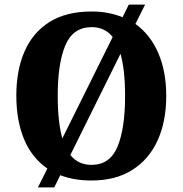

<svg xmlns="http://www.w3.org/2000/svg" viewBox="-20 -775 794 835"><path d="M186 -42Q118 -89 84.5 -170Q51 -251 51 -359Q51 -470 87 -552Q123 -634 195.5 -679.5Q268 -725 379 -725Q417 -725 450.5 -718.5Q484 -712 513 -700L540 -755H611L569 -671Q634 -624 668.5 -544Q703 -464 703 -358Q703 -247 665.5 -164.5Q628 -82 555.5 -36Q483 10 378 10Q302 10 242 -13L216 40H145ZM470 -614Q436 -657 379 -657Q298 -657 264.5 -578.5Q231 -500 231 -358Q231 -302 236 -255.5Q241 -209 251 -173ZM378 -58Q458 -58 491 -137Q524 -216 524 -358Q524 -471 504 -541L286 -101Q320 -58 378 -58Z"/></svg>

Font: Noto Serif Thai SemiCondensed ExtraBold
Style: Regular
Weight: 800
Width: 4
Designer: Monotype Design Team
Foundry: Monotype Imaging Inc.
Version: Version 2.002; ttfautohint (v1.8.4.7-5d5b)